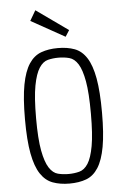

<svg xmlns="http://www.w3.org/2000/svg" viewBox="-60 -946 643 998"><g transform="rotate(-5 261.0 -446.5)"><path d="M60 -343Q60 -233 73 -164Q86 -95 111.5 -56.5Q137 -18 175 -4Q213 10 262 10Q312 10 349.5 -4Q387 -18 412 -57Q437 -96 449.5 -165Q462 -234 462 -343Q462 -453 449.5 -522Q437 -591 412 -630Q387 -669 349.5 -683Q312 -697 262 -697Q213 -697 175 -683Q137 -669 111.5 -630.5Q86 -592 73 -523Q60 -454 60 -343ZM118 -343Q118 -452 129.5 -513Q141 -574 160.5 -604Q180 -634 206 -640.5Q232 -647 261 -647Q291 -647 317.5 -640Q344 -633 363 -603Q382 -573 393 -512Q404 -451 404 -343Q404 -235 393 -174Q382 -113 363 -83.5Q344 -54 317.5 -47Q291 -40 261 -40Q232 -40 206 -46.5Q180 -53 160.5 -83Q141 -113 129.5 -174Q118 -235 118 -343ZM329 -785 163 -903 132 -850 308 -752Z"/></g></svg>

Font: Secuela Light
Style: Regular
Weight: 300
Designer: Fernando Haro
Foundry: deFharo
Version: Version 1.708